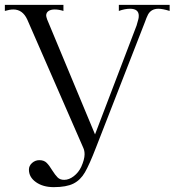

<svg xmlns="http://www.w3.org/2000/svg" viewBox="-20 -760 718 790"><path d="M99 -62Q99 -78 112 -89.5Q125 -101 142 -101Q161 -101 172 -90Q183 -79 195 -59Q207 -40 217 -30Q227 -20 244 -20Q264 -20 283.5 -35Q303 -50 314 -73Q328 -104 328 -125Q328 -140 323 -151L92 -680Q73 -721 35 -721Q20 -721 0 -715V-740H241V-715Q222 -721 205 -721Q189 -721 179.5 -714.5Q170 -708 170 -696Q170 -692 174 -680L371 -207L542 -655L549 -680Q551 -686 551 -695Q551 -724 515 -724Q494 -724 469 -715V-740H678V-715Q649 -724 632 -724Q602 -724 589 -700Q582 -686 577 -671L375 -153Q348 -83 329.5 -51Q311 -19 282 -4.5Q253 10 201 10Q157 10 128 -10.5Q99 -31 99 -62Z"/></svg>

Font: Viaoda Libre
Style: Regular
Weight: 400
Designer: Gydient
Version: Version 2.000